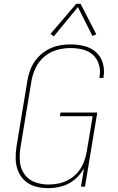

<svg xmlns="http://www.w3.org/2000/svg" viewBox="-20 -975 616 1003"><path d="M232 8Q267 8 303.5 -2Q340 -12 370 -37Q400 -62 419 -96L403 0H424L488 -387H296L293 -368H464L433 -182Q428 -154 417.5 -127Q407 -100 388 -77Q369 -54 343 -38.5Q317 -23 289 -17Q261 -11 233 -11Q196 -11 162 -23.5Q128 -36 107.5 -65Q87 -94 84 -131Q81 -168 87 -205L144 -550Q150 -586 166 -620Q182 -654 211.5 -679Q241 -704 277 -714Q313 -724 348 -724Q381 -724 412 -716.5Q443 -709 465.5 -688.5Q488 -668 497 -637Q506 -606 500 -574Q500 -571 499 -568H520L521 -575Q527 -611 517 -645.5Q507 -680 481 -703Q455 -726 420 -734.5Q385 -743 348 -743Q317 -743 285.5 -736.5Q254 -730 225 -713Q196 -696 174 -670.5Q152 -645 140 -614.5Q128 -584 123 -553L66 -208Q61 -175 62 -142Q63 -109 75.5 -79.5Q88 -50 111.5 -29.5Q135 -9 166.5 -0.5Q198 8 232 8ZM261 -785 387 -938 463 -787 483 -796 401 -955H378L244 -798Z"/></svg>

Font: Iosevka Sparkle Thin Oblique
Style: Regular
Weight: 100
Italic angle: -9°
Designer: Belleve Invis
Foundry: Belleve Invis
Version: Version 4.5.0; ttfautohint (v1.8.3)